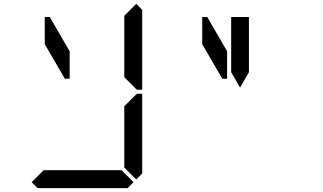

<svg xmlns="http://www.w3.org/2000/svg" viewBox="-20 -975 1672 995"><path d="M686 -955 717 -924V-510H690L685 -514L624 -575V-607V-782V-887V-893ZM685 -485 690 -489H717V-76L686 -45L624 -107V-113V-218V-424ZM672 -31 641 0H175L144 -31L206 -93H226H362H454H590H610ZM341 -567H316L212 -746V-887H238L341 -709ZM1157 -567H1132L1028 -746V-887H1054L1157 -709ZM1178 -673V-887H1270V-876V-673V-601L1224 -521L1178 -601Z"/></svg>

Font: DSEG14 Classic
Style: Regular
Weight: 400
Designer: Keshikan(Twitter:@keshinomi_88pro)
Version: Version 0.46